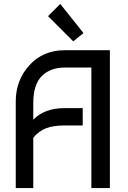

<svg xmlns="http://www.w3.org/2000/svg" viewBox="-20 -955 648 975"><path d="M149 0H60V-440Q60 -548 129.5 -624Q199 -700 309 -700H538V0H444V-612H309Q236 -612 192.5 -569Q149 -526 149 -432V-347Q205 -406 309 -406H400V-318H309Q251 -318 214.5 -304Q178 -290 149 -256ZM404 -787 352 -745 224 -873 286 -935Z"/></svg>

Font: Baumans
Style: Regular
Weight: 400
Designer: Henadij Zarechnjuk
Foundry: Cyreal (www.cyreal.org)
Version: Version 001.002